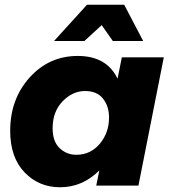

<svg xmlns="http://www.w3.org/2000/svg" viewBox="-20 -783 726 810"><path d="M584 -610H456L409 -677L336 -610H208L347 -763H504ZM233 7Q144 7 83.5 -56Q23 -119 23 -231Q23 -365 105 -456Q187 -547 308 -547Q430 -547 476 -451L494 -541H671L564 0H386L399 -64Q328 7 233 7ZM302 -130Q362 -130 401 -176.5Q440 -223 440 -287Q440 -335 414.5 -367Q389 -399 339 -399Q286 -399 244 -355.5Q202 -312 202 -242Q202 -186 231.5 -158Q261 -130 302 -130Z"/></svg>

Font: Argentum Sans
Style: Bold Italic
Weight: 700
Italic angle: -11°
Designer: Julieta Ulanovsky (font), Cristiano Sobral (main changes and remaster)
Foundry: Julieta Ulanovsky (font), Cristiano Sobral (main changes and remaster)
Version: Version 2.007;June 15, 2022;FontCreator 14.0.0.2814 64-bit; 